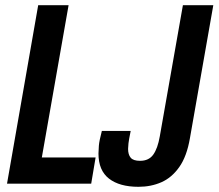

<svg xmlns="http://www.w3.org/2000/svg" viewBox="-20 -707 841 739"><path d="M7 0 127 -687H244L141 -101H348L331 0ZM513 12Q440 12 399.5 -19.5Q359 -51 359 -116Q359 -127 360.5 -146Q362 -165 372 -203H483Q476 -169 474.5 -155.5Q473 -142 473 -134Q473 -112 483 -100Q493 -88 519 -88Q553 -88 570 -112Q587 -136 595 -182L684 -687H801L711 -175Q699 -105 670 -64Q641 -23 601 -5.5Q561 12 513 12Z"/></svg>

Font: Archivo ExtraCondensed SemiBold
Style: Italic
Weight: 600
Width: 2
Italic angle: -10°
Designer: Hector Gatti
Foundry: Omnibus-Type
Version: Version 2.001